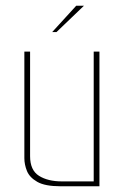

<svg xmlns="http://www.w3.org/2000/svg" viewBox="-20 -650 437 670"><path d="M191 0Q137 0 110 -15.5Q83 -31 74 -53.5Q65 -76 65 -98V-470H85V-105Q85 -56 116 -36.5Q147 -17 196 -17H307V-470H327V0ZM162 -538 246 -630H273L177 -538Z"/></svg>

Font: Smooch Sans Thin Thin
Style: Regular
Weight: 250
Version: Version 1.010